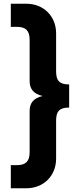

<svg xmlns="http://www.w3.org/2000/svg" viewBox="-20 -758 422 1030"><path d="M38 252H121C214 252 281 185 281 93V-111C281 -162 300 -181 351 -181V-305C300 -305 281 -324 281 -375V-579C281 -671 214 -738 121 -738H38V-614H70C119 -614 139 -593 139 -544V-323C139 -283 158 -254 209 -243C158 -232 139 -203 139 -163V58C139 107 119 128 70 128H38Z"/></svg>

Font: Gantari ExtraBold
Style: Regular
Weight: 800
Designer: Anugrah Pasau
Foundry: Lafontype
Version: Version 1.000